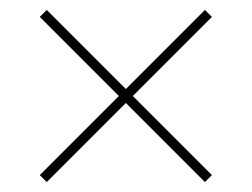

<svg xmlns="http://www.w3.org/2000/svg" viewBox="-20 -517 506 386"><path d="M74 -151 233 -310 392 -151 406 -165 247 -324 406 -483 392 -497 233 -338 74 -497 60 -483 219 -324 60 -165Z"/></svg>

Font: Fixel Text Thin
Style: Regular
Weight: 100
Width: 4
Designer: AlfaBravo + MacPaw
Foundry: Kyrylo Tkachov, Marchela Mozhyna, Serhii Makarenko, Maria Weinstein, Zakhar Kryvoshyya
Version: Version 1.211